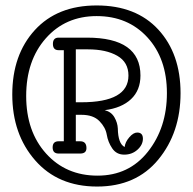

<svg xmlns="http://www.w3.org/2000/svg" viewBox="-20 -675 707 704"><path d="M214 -491H195Q174 -491 174 -514Q174 -537 195 -537H299Q495 -537 495 -398Q495 -344 460.5 -311.5Q426 -279 364 -271Q388 -265 399.5 -245Q411 -225 412 -204Q413 -148 437 -136Q439 -154 454 -171.5Q469 -189 483 -189Q504 -189 504 -166.5Q504 -144 484 -126Q464 -108 435.5 -108Q407 -108 391.5 -131Q376 -154 371.5 -181Q367 -208 344.5 -231Q322 -254 279 -254H258V-157H274Q297 -157 297 -132Q297 -112 274 -112H195Q173 -112 173 -134.5Q173 -157 195 -157H214ZM258 -494V-300H278Q451 -300 451 -398Q451 -447 410 -470.5Q369 -494 303 -494ZM76 -323Q76 -193 149 -112Q222 -31 337.5 -31Q453 -31 522.5 -119Q592 -207 592 -333.5Q592 -460 520.5 -538Q449 -616 334.5 -616Q220 -616 148 -534.5Q76 -453 76 -323ZM25 -328.5Q25 -474 107.5 -564.5Q190 -655 334.5 -655Q479 -655 560.5 -566.5Q642 -478 642 -333.5Q642 -189 560.5 -90Q479 9 336 9Q193 9 109 -87Q25 -183 25 -328.5Z"/></svg>

Font: Glass Antiqua
Style: Regular
Weight: 400
Version: 1.001